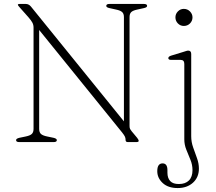

<svg xmlns="http://www.w3.org/2000/svg" viewBox="-20 -720 1096 973"><path d="M268 -10Q268 0 252.5 0H77Q61.5 0 61.5 -10Q61.5 -17.5 77.5 -21.5L111 -28.5Q132.5 -33 141.2 -41.2Q150 -49.5 150 -67V-580.5Q150 -594 144.2 -605Q138.5 -616 125 -631.5L78.5 -684Q70.5 -692.5 70.5 -696Q70.5 -700 79.5 -700H110.5Q126 -700 137 -686.5L608 -105V-633.5Q608 -650.5 599 -658.8Q590 -667 568.5 -671.5L534.5 -679Q518.5 -682.5 518.5 -690Q518.5 -700 534.5 -700H709.5Q725.5 -700 725.5 -690Q725.5 -682.5 709.5 -679L675.5 -671.5Q654 -667 645.2 -658.8Q636.5 -650.5 636.5 -633.5V-81Q636.5 -71.5 639.5 -66Q642.5 -60.5 647.5 -54.5L675 -21.5Q683 -11 683 -6.5Q683 0 671.5 0H628Q616.5 0 616.5 -10Q616.5 -20 613.2 -27.2Q610 -34.5 599 -48.5L178.5 -568V-67Q178.5 -49.5 187.5 -41.2Q196.5 -33 218.5 -28.5L252 -21.5Q268 -17.5 268 -10ZM911.5 -588.5Q894 -588.5 881.5 -601.2Q869 -614 869 -632Q869 -649.5 881.5 -662.2Q894 -675 911.5 -675Q930 -675 942.8 -662Q955.5 -649 955.5 -632Q955.5 -614 942.8 -601.2Q930 -588.5 911.5 -588.5ZM949 -30Q949 -0.5 958.8 27Q968.5 54.5 978.2 81.2Q988 108 988 134.5Q988 178.5 958 205.8Q928 233 880.5 233Q832 233 804.5 207.5Q777 182 777 147.5Q777 108 804 108Q828.5 108 828.5 142.5V155.5Q828.5 182.5 842.8 197.8Q857 213 887 212.5Q919.5 212.5 937.5 194.5Q955.5 176.5 955.5 142Q955.5 115 945 89.5Q934.5 64 924.2 38.5Q914 13 914 -14V-396Q914 -416.5 895.5 -416.5H847.5Q833 -416.5 833 -425.5Q833 -433.5 847 -438L906 -456Q914.5 -458.5 921.8 -461Q929 -463.5 933.5 -463.5Q949 -463.5 949 -446.5Z"/></svg>

Font: Fraunces 9pt Soft Thin
Style: Regular
Weight: 100
Version: Version 1.000;[b76b70a41]